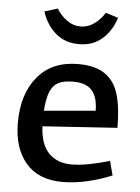

<svg xmlns="http://www.w3.org/2000/svg" viewBox="-52 -760 592 811"><g transform="rotate(5 243.5 -354.0)"><path d="M436 -96 452 -36Q405 -16 350 -3Q295 10 243 10Q141 10 87.5 -53Q34 -116 34 -223Q34 -345 95 -418.5Q156 -492 267 -492Q339 -492 380.5 -463.5Q422 -435 438.5 -379.5Q455 -324 455 -238L139 -217Q142 -142 177.5 -104.5Q213 -67 276 -67Q336 -67 436 -96ZM139 -283 357 -302Q357 -358 332.5 -387Q308 -416 252 -416Q212 -416 189 -404Q166 -392 154.5 -363.5Q143 -335 139 -283ZM105 -701 160 -718Q177 -690 203.5 -670.5Q230 -651 262 -651Q294 -651 320.5 -670.5Q347 -690 364 -718L417 -701Q400 -646 360.5 -611Q321 -576 262 -576Q202 -576 162 -611Q122 -646 105 -701Z"/></g></svg>

Font: Enriqueta Medium
Style: Regular
Weight: 500
Designer: Viviana Monsalve, Gustavo Ibarra
Foundry: 72Puntos
Version: Version 2.000